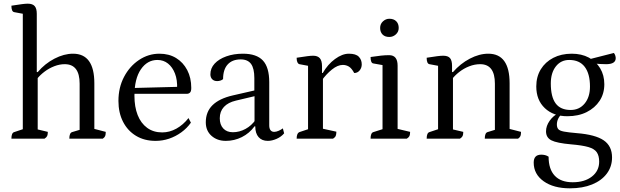

<svg xmlns="http://www.w3.org/2000/svg" viewBox="-20 -754 3371 1044"><path d="M42 0Q42 -32 58 -36L115 -55L104 -38V-692L116 -677L57 -688Q42 -691 42 -723Q80 -729 99.5 -731.5Q119 -734 131 -734Q157 -734 168.5 -721Q180 -708 180 -679V-356L175 -362H185Q224 -408 276 -435Q328 -462 377 -462Q493 -462 493 -301V-43L482 -56L555 -37Q555 -22 552 -14.5Q549 -7 539 0H357Q357 -32 373 -36L423 -51L413 -34V-299Q413 -405 332 -405Q304 -405 275.5 -394Q247 -383 223 -365Q199 -347 182 -326L185 -336V-39L173 -53L240 -37Q240 -22 236.5 -14.5Q233 -7 222 0Z M826 12Q765 12 719.5 -15.5Q674 -43 649 -92Q624 -141 624 -205Q624 -278 654.5 -336Q685 -394 736 -428Q787 -462 847 -462Q899 -462 937.5 -438.5Q976 -415 998 -373Q1020 -331 1020 -276Q1020 -257 1013 -250.5Q1006 -244 997 -244H682V-275L954 -282L943 -271Q945 -319 931.5 -354Q918 -389 893.5 -408.5Q869 -428 836 -428Q781 -428 746 -377Q711 -326 711 -233Q711 -173 728.5 -128.5Q746 -84 780 -59Q814 -34 862 -34Q902 -34 939 -54.5Q976 -75 1005 -112L1018 -87Q997 -57 966 -34.5Q935 -12 899.5 0Q864 12 826 12Z M1208 12Q1161 12 1130 -15.5Q1099 -43 1099 -89Q1099 -146 1135.5 -182Q1172 -218 1245 -235L1376 -265L1363 -254V-329Q1363 -382 1345 -406.5Q1327 -431 1289 -431Q1243 -431 1218 -403.5Q1193 -376 1193 -324Q1188 -319 1179 -316Q1170 -313 1161 -313Q1144 -313 1134 -323Q1124 -333 1124 -350Q1124 -383 1147 -408Q1170 -433 1210.5 -447.5Q1251 -462 1301 -462Q1375 -462 1409.5 -425Q1444 -388 1444 -307V-72Q1444 -55 1451 -46Q1458 -37 1471 -37Q1482 -37 1495.5 -43Q1509 -49 1518 -56L1525 -29Q1509 -10 1484 1Q1459 12 1436 12Q1404 12 1386 -8.5Q1368 -29 1368 -67H1364Q1336 -29 1295 -8.5Q1254 12 1208 12ZM1246 -35Q1282 -35 1315 -53Q1348 -71 1370 -103L1364 -86V-236L1377 -234L1263 -207Q1220 -197 1197.5 -172.5Q1175 -148 1175 -111Q1175 -76 1194 -55.5Q1213 -35 1246 -35Z M1593 0Q1593 -30 1609 -36L1666 -55L1655 -38V-409L1667 -394L1608 -405Q1601 -407 1597 -415.5Q1593 -424 1593 -440Q1632 -446 1651 -448.5Q1670 -451 1683 -451Q1707 -451 1719 -437.5Q1731 -424 1731 -393V-351L1725 -357H1735Q1762 -404 1801.5 -433Q1841 -462 1877 -462Q1915 -462 1931 -445.5Q1947 -429 1947 -404Q1947 -385 1935.5 -371Q1924 -357 1906 -357Q1892 -383 1877 -392Q1862 -401 1844 -401Q1816 -401 1785 -376Q1754 -351 1729 -316L1736 -335V-39L1722 -57L1809 -38Q1809 -23 1805.5 -15Q1802 -7 1791 0Z M1995 0Q1995 -32 2011 -36L2071 -55L2060 -41V-413L2072 -398L2010 -409Q1995 -411 1995 -444Q2029 -449 2051.5 -451.5Q2074 -454 2096 -454Q2142 -454 2142 -397V-43L2130 -56L2210 -37Q2210 -22 2206.5 -14.5Q2203 -7 2192 0ZM2097 -553Q2073 -553 2060 -566.5Q2047 -580 2047 -602Q2047 -624 2062.5 -638Q2078 -652 2097 -652Q2121 -652 2134.5 -638.5Q2148 -625 2148 -602Q2148 -581 2132.5 -567Q2117 -553 2097 -553Z M2300 0Q2300 -32 2316 -36L2373 -55L2362 -38V-409L2374 -394L2315 -405Q2300 -408 2300 -440Q2338 -446 2357.5 -448.5Q2377 -451 2390 -451Q2416 -451 2427 -438Q2438 -425 2438 -396V-359L2432 -362H2443Q2483 -408 2534.5 -435Q2586 -462 2635 -462Q2751 -462 2751 -301V-43L2739 -56L2813 -37Q2813 -22 2810 -14.5Q2807 -7 2797 0H2616Q2616 -32 2632 -36L2681 -51L2671 -34V-299Q2671 -405 2591 -405Q2561 -405 2531.5 -393.5Q2502 -382 2477 -362.5Q2452 -343 2435 -320L2443 -339V-39L2431 -53L2499 -37Q2499 -22 2495.5 -14.5Q2492 -7 2481 0Z M3079 270Q2990 270 2936 231.5Q2882 193 2882 130Q2882 87 2923 87Q2934 87 2944 89.5Q2954 92 2963 98Q2963 166 2996.5 201.5Q3030 237 3094 237Q3159 237 3198.5 206Q3238 175 3238 125Q3238 93 3225 74Q3212 55 3179 45.5Q3146 36 3086 31Q3007 24 2978 9Q2949 -6 2949 -40Q2949 -69 2968.5 -97Q2988 -125 3020 -141L3035 -134Q3022 -123 3015 -108Q3008 -93 3008 -77Q3008 -61 3015.5 -52Q3023 -43 3046.5 -38.5Q3070 -34 3117 -30Q3217 -22 3262.5 9Q3308 40 3308 102Q3308 152 3279.5 190Q3251 228 3199.5 249Q3148 270 3079 270ZM3065 -122Q2989 -122 2942.5 -166Q2896 -210 2896 -284Q2896 -337 2920.5 -377Q2945 -417 2988.5 -439.5Q3032 -462 3089 -462Q3142 -462 3181.5 -441Q3221 -420 3243.5 -382.5Q3266 -345 3266 -296Q3266 -245 3240.5 -206Q3215 -167 3170 -144.5Q3125 -122 3065 -122ZM3083 -156Q3130 -156 3159 -191Q3188 -226 3188 -283Q3188 -353 3159.5 -390.5Q3131 -428 3075 -428Q3030 -428 3002.5 -393Q2975 -358 2975 -300Q2975 -227 3001.5 -191.5Q3028 -156 3083 -156ZM3276 -405Q3262 -405 3243 -406Q3224 -407 3207 -409.5Q3190 -412 3180 -416L3173 -429L3318 -466Q3323 -460 3325.5 -452Q3328 -444 3328 -438Q3328 -405 3276 -405Z"/></svg>

Font: Pitagon Serif
Style: Regular
Weight: 400
Designer: Travis Tran
Foundry: Pitagon
Version: Version 1.000;gftools[0.9.26]